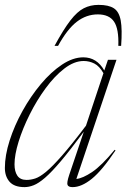

<svg xmlns="http://www.w3.org/2000/svg" viewBox="-22 -757 519 787"><path d="M262 -41 321.5 -217Q266 -142 227.8 -96.8Q189.5 -51.5 162.8 -28.5Q136 -5.5 116.2 2.2Q96.5 10 78.5 10Q36.5 10 17.2 -12Q-2 -34 -2 -68.5Q-2 -120 17.5 -181Q37 -242 70.2 -302Q103.5 -362 145.2 -412Q187 -462 232 -492Q277 -522 319.5 -522Q375 -522 405.5 -468L420.5 -512H455.5L291 -23.5Q317 -26 355.8 -52Q394.5 -78 448 -143L451.5 -140.5Q396 -57.5 354 -23.8Q312 10 275.5 10Q258.5 10 254.8 1Q251 -8 262 -41ZM37.5 -83.5Q37.5 -54 49.2 -36.8Q61 -19.5 87 -19.5Q104 -19.5 122.5 -25.5Q141 -31.5 166.8 -52.8Q192.5 -74 232 -119Q271.5 -164 330.5 -242L402 -457Q385.5 -486 364.8 -496.5Q344 -507 321 -507Q282 -507 241.8 -476Q201.5 -445 165 -395.2Q128.5 -345.5 99.8 -288Q71 -230.5 54.2 -176.2Q37.5 -122 37.5 -83.5ZM379 -698Q332 -698 292.8 -667.8Q253.5 -637.5 216 -569H201.5Q238.5 -637 266.5 -673.2Q294.5 -709.5 321.5 -723.2Q348.5 -737 382 -737Q423 -737 444.5 -723.2Q466 -709.5 472.8 -673.2Q479.5 -637 474.5 -569H463Q465.5 -638.5 445.5 -668.2Q425.5 -698 379 -698Z"/></svg>

Font: Newsreader 72pt ExtraLight
Style: Italic
Weight: 275
Italic angle: -17°
Designer: Hugues Gentile
Foundry: Production Type
Version: Version 1.003; ttfautohint (v1.8.3)